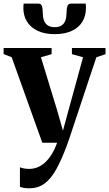

<svg xmlns="http://www.w3.org/2000/svg" viewBox="-28 -788 602 1060"><path d="M132.5 251.5Q116 251.5 102.8 249.2Q89.5 247 82 243V135.5Q90 139 103.8 141.8Q117.5 144.5 132.5 144.5Q159 144.5 182 134.5Q205 124.5 224.5 105.5Q244 86.5 259.8 60Q275.5 33.5 287.5 0H205.5L36.5 -472L-8 -489.5V-523H257V-489L198 -472L289 -174L319.5 -66.5L347.5 -169.5L430.5 -472L369 -489V-523H554.5V-489L504 -472Q483 -410 461.5 -345Q440 -280 419.8 -219Q399.5 -158 383 -108.2Q366.5 -58.5 355.5 -26Q344.5 6.5 341.5 14Q312.5 92 283.5 145Q254.5 198 218.8 224.8Q183 251.5 132.5 251.5ZM184.5 -768Q199.5 -768 203.8 -753.8Q208 -739.5 208 -719Q208 -695 214.2 -676.8Q220.5 -658.5 235 -648.2Q249.5 -638 274.5 -638Q299 -638 313.2 -648.2Q327.5 -658.5 333.5 -676.8Q339.5 -695 339.5 -719Q339.5 -739.5 344 -753.8Q348.5 -768 363.5 -768H445Q446 -762.5 446.2 -755.8Q446.5 -749 446.5 -743Q446.5 -701 427 -668.5Q407.5 -636 368.8 -617.8Q330 -599.5 274 -599.5Q218.5 -599.5 180 -617.8Q141.5 -636 121.2 -668.5Q101 -701 101 -743Q101 -749.5 101.5 -755.8Q102 -762 102.5 -768Z"/></svg>

Font: Merriweather 96pt
Style: Bold
Weight: 700
Version: Version 2.100